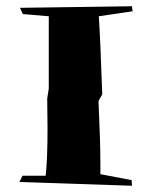

<svg xmlns="http://www.w3.org/2000/svg" viewBox="-20 -668 476 614"><path d="M402 -74 42 -86 52 -106H126Q132 -159 132 -257L131 -353L136 -385V-616L53 -623L44 -643L402 -648L404 -632L296 -616Q301 -541 307 -366L295 -345Q301 -216 301 -144V-111L401 -92Z"/></svg>

Font: Xiangcui Kesong Xiangcui Kesong
Style: Regular
Weight: 400
Version: Version 1.501;March 28, 2024;FontCreator 14.0.0.2814 64-bit